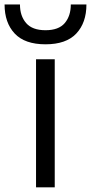

<svg xmlns="http://www.w3.org/2000/svg" viewBox="-73 -807 403 852"><path d="M-52.7 -787.1H15.6Q15.6 -736.3 43 -704.6Q70.3 -672.9 128.9 -672.9Q187.5 -672.9 214.4 -704.6Q241.2 -736.3 241.2 -787.1H310.5Q310.5 -706.1 265.6 -658.2Q220.7 -610.4 128.9 -610.4Q37.1 -610.4 -7.8 -658.2Q-52.7 -706.1 -52.7 -787.1ZM86.9 24.4V-543.9H169.9V24.4Z"/></svg>

Font: GenEi M Gothic v2 Regular
Style: Regular
Weight: 400
Version: Version 2.0